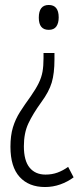

<svg xmlns="http://www.w3.org/2000/svg" viewBox="-20 -555 331 772"><path d="M216 -485Q216 -462 206.5 -448.5Q197 -435 176 -435Q136 -435 136 -484Q136 -535 176 -535Q216 -535 216 -485ZM199 -316Q199 -260 188 -223Q177 -186 146 -144Q112 -97 94 -58.5Q76 -20 76 33Q76 91 99 119Q122 147 163 147Q189 147 211 139Q233 131 254 116L276 158Q252 176 222.5 186.5Q193 197 161 197Q96 197 59 156.5Q22 116 22 35Q22 -10 32 -43Q42 -76 60.5 -105Q79 -134 103 -167Q124 -197 135.5 -220.5Q147 -244 151 -267Q155 -290 155 -321V-342H199Z"/></svg>

Font: Noto Sans Lao UI ExtCond Light
Style: Regular
Weight: 300
Width: 2
Designer: Monotype Design Team
Foundry: Monotype Imaging Inc.
Version: Version 2.000; ttfautohint (v1.8.4.7-5d5b)